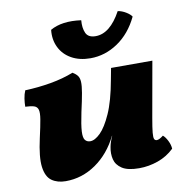

<svg xmlns="http://www.w3.org/2000/svg" viewBox="-80 -781 828 865"><g transform="rotate(-10 334.0 -348.0)"><path d="M152 9Q114 9 88.5 -9Q63 -27 57 -72.5Q51 -118 70 -202Q82 -255 87 -285Q92 -315 88 -329Q84 -343 70 -347.5Q56 -352 30 -353Q30 -370 33 -390Q36 -410 43 -426Q102 -428 160 -438Q218 -448 266 -467Q281 -458 288.5 -448Q296 -438 297 -420Q298 -402 292.5 -370Q287 -338 275 -285Q263 -228 261.5 -199Q260 -170 268.5 -159.5Q277 -149 292 -149Q313 -149 338.5 -174Q364 -199 389 -255Q414 -311 431 -405L441 -458H630L585 -205Q577 -160 575 -138Q573 -116 576.5 -109Q580 -102 588 -102Q599 -102 618 -117Q629 -108 638.5 -89Q648 -70 649 -52Q617 -21 574.5 -6Q532 9 488 9Q436 9 410 -8Q384 -25 377.5 -51.5Q371 -78 377 -108Q379 -119 383 -131Q387 -143 393 -156H392Q354 -79 290.5 -35Q227 9 152 9ZM358 -517Q308 -517 271.5 -537.5Q235 -558 217.5 -594Q200 -630 205 -674Q259 -705 346 -693Q343 -658 353.5 -634.5Q364 -611 398 -611Q464 -611 515 -705Q534 -702 552 -691Q570 -680 577 -669Q542 -596 483.5 -556.5Q425 -517 358 -517Z"/></g></svg>

Font: Vollkorn Black
Style: Italic
Weight: 900
Italic angle: -11°
Designer: Friedrich Althausen
Foundry: Friedrich Althausen
Version: Version 5.000; ttfautohint (v1.8.3)